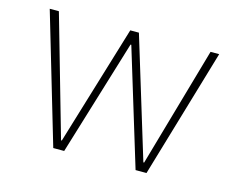

<svg xmlns="http://www.w3.org/2000/svg" viewBox="-78 -619 890 730"><g transform="rotate(15 367.5 -254.0)"><path d="M34 -508H70L205 -36H208L351 -508H385L529 -36H532L667 -508H701L551 0H508L369 -456H366L227 0H184Z"/></g></svg>

Font: IBM Plex Sans Thai Looped ExtraLight
Style: Regular
Weight: 200
Designer: Mike Abbink, Paul van der Laan, Pieter van Rosmalen, Ben Mitchell, Mark Frömberg
Foundry: Bold Monday
Version: Version 1.0